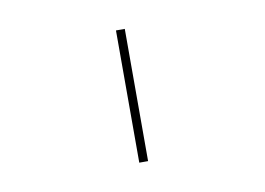

<svg xmlns="http://www.w3.org/2000/svg" viewBox="-45 -834 591 429"><g transform="rotate(-10 250.0 -620.0)"><path d="M240 -470V-770H260V-470Z"/></g></svg>

Font: M PLUS 1 Code Thin
Style: Regular
Weight: 250
Designer: Coji Morishita
Foundry: UNDERFOREST DESIGN
Version: Version 1.002